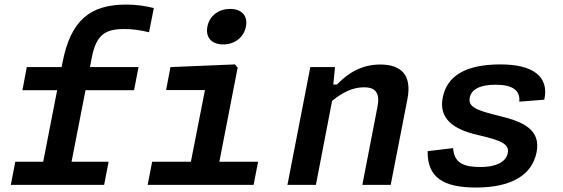

<svg xmlns="http://www.w3.org/2000/svg" viewBox="-20 -828 2520 860"><path d="M647.5 -683.5 669 -792C628 -802 590 -807.5 545.5 -807.5C384 -807.5 296.5 -737.5 260 -548L256 -527.5H100L80.5 -424H236L173.5 -103.5H48.5L28.5 0H446.5L466.5 -103.5H300.5L363 -424H580.5L600.5 -527.5H383L391.5 -572C411.5 -672 451 -698 536.5 -698C576 -698 610.5 -692.5 647.5 -683.5Z M641.5 0H1116L1136 -103.5H962.5L1044.5 -525L1032.5 -539.5L743.5 -527.5L724 -424.5H898L835 -103.5H661.5ZM979.5 -629C1031 -629 1072 -660 1081.5 -709C1091 -758 1062 -788 1010.5 -788C959.5 -788 918.5 -758 909 -709C899.5 -660 928.5 -629 979.5 -629Z M1730 0 1805 -384.5C1826 -493.5 1775.5 -539 1683.5 -539C1600.5 -539 1539.5 -501.5 1489.5 -449.5H1473L1480.5 -527.5H1370L1267.5 0H1395L1467.5 -376C1512 -413 1559.5 -437 1610.5 -437C1654.5 -437 1684 -419 1671 -351L1603 0Z M2222 -539.5C2063.5 -539.5 1981.5 -487 1963 -390.5C1945 -299.5 2007 -249.5 2116 -224.5C2220 -200 2262.5 -185 2254.5 -142.5C2247.5 -108 2211.5 -80 2131.5 -80C2062 -80 2014 -94.5 2009.5 -164.5L1895.5 -151C1893.5 -33 1966 12 2112 12C2273 12 2363.5 -45 2383.5 -146.5C2402 -243.5 2331 -281.5 2217.5 -308.5C2117 -333 2076 -348 2084 -390C2091.5 -430 2134 -448.5 2200 -448.5C2275.5 -448.5 2311 -423.5 2306 -372.5L2418 -381.5C2441 -486 2366 -539.5 2222 -539.5Z"/></svg>

Font: Monaspace Neon SemiBold
Style: Italic
Weight: 600
Italic angle: -11°
Designer: Riley Cran & the Lettermatic Team
Foundry: Lettermatic
Version: Version 1.200 (Monaspace Neon)